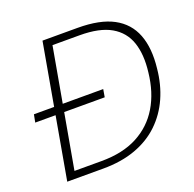

<svg xmlns="http://www.w3.org/2000/svg" viewBox="-124 -826 961 953"><g transform="rotate(-20 356.5 -350.0)"><path d="M24 -330 32 -371H398L391 -330ZM73 0 197 -700H382Q500 -700 570 -662.5Q640 -625 668 -552.5Q696 -480 684 -375Q676 -293 645.5 -224.5Q615 -156 562.5 -105.5Q510 -55 435 -27.5Q360 0 263 0ZM125 -38H268Q380 -38 458 -79Q536 -120 581 -195Q626 -270 637 -373Q648 -464 626 -528.5Q604 -593 544 -627.5Q484 -662 379 -662H236Z"/></g></svg>

Font: DM Sans 16pt ExtraLight
Style: Italic
Weight: 250
Italic angle: -10°
Version: Version 4.004;gftools[0.9.30]